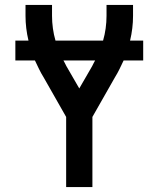

<svg xmlns="http://www.w3.org/2000/svg" viewBox="-20 -755 640 775"><path d="M247 0V-283L156 -443Q146 -459 137.5 -476.5Q129 -494 121 -511H42V-591H95Q89 -616 86 -641Q83 -666 83 -691V-735H190V-691Q190 -666 193.5 -640.5Q197 -615 204 -591H396Q403 -615 406.5 -640.5Q410 -666 410 -691V-735H517V-691Q517 -666 514 -641Q511 -616 505 -591H558V-511H479Q471 -494 462.5 -476.5Q454 -459 444 -443L353 -283V0ZM300 -398 352 -488Q355 -494 358 -500Q361 -506 364 -511H236Q239 -506 242 -500Q245 -494 248 -488Z"/></svg>

Font: Zed Mono Semibold Extended
Style: Regular
Weight: 600
Width: 7
Monospace: yes
Designer: Belleve Invis
Foundry: Belleve Invis
Version: Version 1.0.0; ttfautohint (v1.8.4)